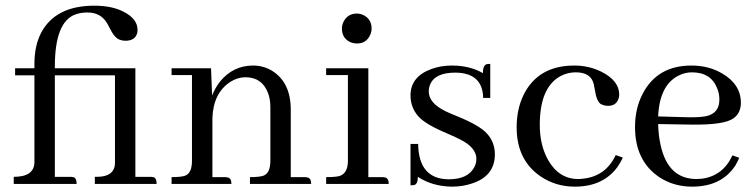

<svg xmlns="http://www.w3.org/2000/svg" viewBox="-20 -660 2713 689"><path d="M231.4 -25.4C235.4 -25.4 238.9 -25.1 242.2 -24.4C250.7 -23.1 254.9 -15 254.9 0H29.3V-25.4C77.5 -25.4 102.2 -42.3 103.5 -76.2V-389.6H34.2V-415H103.5V-430.7C103.5 -474.3 111.7 -511.7 127.9 -543C162.4 -607.4 225.9 -639.6 318.4 -639.6C361.3 -639.6 396.8 -632.2 424.8 -617.2C457.4 -600.3 473.6 -578.8 473.6 -552.7C473.6 -549.5 473.3 -546.2 472.7 -543C468.1 -523.4 453.8 -513.7 429.7 -513.7C422.5 -513.7 415.7 -515 409.2 -517.6C396.8 -522.1 385.1 -535.8 374 -558.6C370.8 -565.1 368.2 -570 366.2 -573.2C351.2 -601.2 327.1 -615.2 293.9 -615.2C278.3 -615.2 264 -613 251 -608.4C201.5 -590.8 176.8 -528.3 176.8 -420.9V-415H465.8V-25.4H518.6C522.5 -25.4 526 -25.1 529.3 -24.4C537.8 -23.1 542 -15 542 0H320.3V-25.4C328.8 -25.4 336.6 -25.7 343.8 -26.4C376.3 -30.3 392.6 -46.9 392.6 -76.2V-389.6H176.8V-25.4Z M786.1 -24.4C790 -24.4 793.3 -24.1 795.9 -23.4C805.7 -22.1 810.5 -14.3 810.5 0H595.7V-24.4C617.8 -24.4 633.8 -26 643.6 -29.3C660.5 -35.2 668.9 -53.1 668.9 -83V-390.6H595.7V-415H737.3L741.2 -317.4C748.4 -335.6 757.8 -352.2 769.5 -367.2C800.8 -405.6 840.5 -424.8 888.7 -424.8C912.8 -424.8 935.2 -418.6 956.1 -406.2C1001 -378.3 1023.4 -331.7 1023.4 -266.6V-24.4H1072.3C1076.2 -24.4 1079.4 -24.1 1082 -23.4C1091.8 -22.1 1096.7 -14.3 1096.7 0H877V-24.4C899.1 -24.4 915 -26 924.8 -29.3C941.7 -35.2 950.2 -53.1 950.2 -83V-276.4C950.2 -295.2 947.3 -312.2 941.4 -327.1C927.1 -364.3 900.1 -382.8 860.4 -382.8C842.1 -382.8 824.2 -377.3 806.6 -366.2C765.6 -339.5 744.1 -295.9 742.2 -235.4V-24.4Z M1350.6 -24.4C1353.8 -24.4 1357.1 -24.1 1360.4 -23.4C1370.1 -22.1 1375 -14.3 1375 0H1150.4V-24.4C1172.5 -24.4 1188.5 -25.7 1198.2 -28.3C1218.4 -34.8 1228.5 -53.1 1228.5 -83V-390.6H1150.4V-415H1301.8V-24.4ZM1313.5 -557.6C1313.5 -549.8 1311.8 -542.3 1308.6 -535.2C1299.5 -514.3 1283.5 -503.9 1260.7 -503.9C1253.6 -503.9 1246.4 -505.2 1239.3 -507.8C1217.8 -516.9 1207 -533.5 1207 -557.6C1207 -565.4 1208.7 -572.9 1211.9 -580.1C1221.7 -600.9 1238 -611.3 1260.7 -611.3C1267.9 -611.3 1275.4 -609.7 1283.2 -606.4C1303.4 -596.7 1313.5 -580.4 1313.5 -557.6Z M1589.8 -16.6C1518.2 -17.3 1481.8 -59.6 1480.5 -143.6H1453.1V4.9C1458.3 4.9 1462.9 4.6 1466.8 3.9C1475.3 1.3 1479.5 -8.5 1479.5 -25.4C1514 -2.6 1554.7 9.1 1601.6 9.8C1627 9.8 1650.4 6.2 1671.9 -1C1727.9 -18.6 1755.9 -53.7 1755.9 -106.4C1755.9 -135.1 1746.4 -159.8 1727.5 -180.7C1710 -200.2 1674.8 -220.7 1622.1 -242.2C1602.5 -250 1588.2 -256.2 1579.1 -260.7C1538.7 -280.3 1518.6 -304 1518.6 -332C1518.6 -340.5 1520.2 -348.6 1523.4 -356.4C1535.2 -385.1 1565.4 -399.4 1614.3 -399.4C1679.4 -398.8 1712.6 -368.5 1713.9 -308.6H1739.3V-430.7C1734.7 -430.7 1730.5 -430.3 1726.6 -429.7C1717.4 -427.1 1712.9 -416.3 1712.9 -397.5C1681.6 -415.7 1644.5 -424.8 1601.6 -424.8C1574.9 -424.8 1550.1 -420.6 1527.3 -412.1C1477.9 -393.9 1453.1 -362.3 1453.1 -317.4C1453.1 -288.7 1462.6 -263.7 1481.4 -242.2C1499 -222.7 1534.5 -201.8 1587.9 -179.7C1607.4 -171.2 1621.4 -164.7 1629.9 -160.2C1669.6 -140.6 1689.5 -117.2 1689.5 -89.8C1689.5 -78.1 1686.5 -67.4 1680.7 -57.6C1665 -30.3 1634.8 -16.6 1589.8 -16.6Z M1834 -203.1C1834 -246.1 1842.1 -284.5 1858.4 -318.4C1892.9 -389.3 1953.8 -424.8 2041 -424.8C2076.2 -424.8 2108.7 -417.3 2138.7 -402.3C2181 -380.9 2202.1 -353.5 2202.1 -320.3C2202.1 -316.4 2201.5 -312.2 2200.2 -307.6C2194.3 -288.1 2180.3 -279 2158.2 -280.3C2150.4 -280.9 2143.2 -282.9 2136.7 -286.1C2126.3 -292.6 2119.1 -308.9 2115.2 -335C2113.3 -346 2111.7 -354.2 2110.4 -359.4C2103.2 -386.7 2082 -400.4 2046.9 -400.4C2024.1 -400.4 2003.3 -394.5 1984.4 -382.8C1939.5 -354.2 1917 -297.2 1917 -211.9C1917 -163.7 1926.8 -122.1 1946.3 -86.9C1972.3 -40.7 2008.5 -17.6 2054.7 -17.6C2059.9 -17.6 2065.1 -17.9 2070.3 -18.6C2125.7 -23.8 2165.4 -52.1 2189.5 -103.5L2214.8 -94.7C2210.3 -83.7 2204.1 -72.6 2196.3 -61.5C2161.8 -14 2110.7 9.8 2043 9.8C1997.4 9.8 1956.7 -2.3 1920.9 -26.4C1863 -65.4 1834 -124.3 1834 -203.1Z M2462.9 -400.4C2446 -400.4 2430 -396.5 2415 -388.7C2369.5 -365.9 2345.1 -317.1 2341.8 -242.2L2445.3 -239.3C2475.3 -238.6 2498.4 -239.9 2514.6 -243.2C2545.9 -250.3 2561.5 -270.2 2561.5 -302.7C2561.5 -317.1 2558.9 -330.4 2553.7 -342.8C2538.7 -381.2 2508.5 -400.4 2462.9 -400.4ZM2632.8 -93.8C2628.9 -84.6 2624.3 -75.5 2619.1 -66.4C2585.9 -15.6 2534.2 9.8 2463.9 9.8C2419.6 9.8 2380.2 -1.6 2345.7 -24.4C2287.8 -63.5 2258.8 -123.4 2258.8 -204.1C2258.8 -248.4 2267.9 -288.1 2286.1 -323.2C2321.3 -391 2379.6 -424.8 2460.9 -424.8C2502.6 -424.8 2539.4 -415.4 2571.3 -396.5C2616.2 -370.4 2638.7 -335.3 2638.7 -291C2638.7 -266.9 2629.9 -248.4 2612.3 -235.4C2589.5 -219.1 2538.4 -211.6 2459 -212.9L2341.8 -214.8C2342.4 -187.5 2345.4 -162.4 2350.6 -139.6C2368.2 -58.3 2411.1 -17.6 2479.5 -17.6C2485.4 -17.6 2491.5 -17.9 2498 -18.6C2548.8 -25.1 2585.6 -53.1 2608.4 -102.5Z"/></svg>

Font: Abhaya Libre
Style: Regular
Weight: 400
Designer: Pushpananda Ekanayake, Sol Matas, Pathum Egodawatta
Foundry: Mooniak
Version: Version 1.041; ; ttfautohint (v1.5)